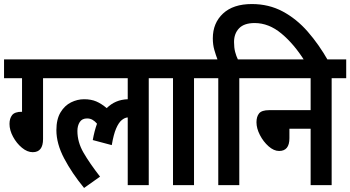

<svg xmlns="http://www.w3.org/2000/svg" viewBox="-20 -916 1733 950"><path d="M193 -529V-228Q193 -163 142 -163Q115 -163 88.5 -185Q62 -207 44.5 -239.5Q27 -272 27 -303Q27 -330 40 -346.5Q53 -363 88 -363L89 -361V-529H0V-622H243V-529Z M231 -529V-622H788V-529H716V0H612V-335Q597 -334 582 -321.5Q567 -309 554.5 -280Q542 -251 533 -198L439 -223Q447 -268 460 -304Q450 -316 438 -323Q426 -330 411 -330Q386 -330 374.5 -312Q363 -294 363 -268Q363 -213 393 -161Q423 -109 475 -42L396 14Q336 -59 297.5 -132Q259 -205 259 -272Q259 -326 279.5 -360Q300 -394 331.5 -409.5Q363 -425 396 -425Q431 -425 456.5 -414Q482 -403 508 -381Q550 -423 612 -425V-529Z M940 -529V0H836V-529H776V-622H1012V-529Z M1060 -529H1000V-622H1056Q1048 -643 1040.5 -669Q1033 -695 1033 -726Q1033 -802 1083.5 -849Q1134 -896 1226 -896Q1310 -896 1378.5 -859.5Q1447 -823 1502.5 -759.5Q1558 -696 1604 -615H1487Q1435 -698 1372.5 -750Q1310 -802 1240 -802Q1188 -802 1163 -776Q1138 -750 1138 -708Q1138 -680 1143.5 -659Q1149 -638 1157 -622H1236V-529H1164V0H1060Z M1224 -622H1693V-529H1621V0H1517V-279H1412V-232Q1412 -169 1361 -169Q1335 -169 1309 -192Q1283 -215 1266 -248Q1249 -281 1249 -311Q1249 -339 1262 -355Q1275 -371 1312 -371H1517V-529H1224Z"/></svg>

Font: Noto Sans Devanagari UI ExtraCondensed SemiBold
Style: Regular
Weight: 600
Width: 2
Designer: Jelle Bosma - Monotype Design Team
Foundry: Monotype Imaging Inc.
Version: Version 2.004; ttfautohint (v1.8.4.7-5d5b)